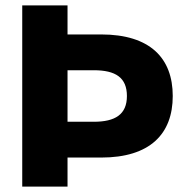

<svg xmlns="http://www.w3.org/2000/svg" viewBox="-20 -688 689 708"><path d="M617 -334C617 -474 533 -561 353 -561H229V-668H62V0H229V-107H353C533 -107 617 -194 617 -334ZM448 -334C448 -266 405 -239 326 -239H229V-429H326C406 -429 448 -402 448 -334Z"/></svg>

Font: Gantari ExtraBold
Style: Regular
Weight: 800
Designer: Anugrah Pasau
Foundry: Lafontype
Version: Version 1.000